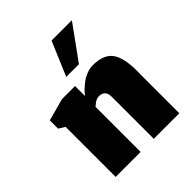

<svg xmlns="http://www.w3.org/2000/svg" viewBox="-135 -509 585 585"><g transform="rotate(-45 158.0 -216.0)"><path d="M135 -322H189.7L269.3 -432H181.7ZM133.7 0V-194.3Q134.3 -195 136.2 -196.5Q138 -198 138.8 -198.7Q139.7 -199.3 141.5 -200.8Q143.3 -202.3 144.3 -203Q145.3 -203.7 147 -204.8Q148.7 -206 150 -206.5Q151.3 -207 153.2 -207.8Q155 -208.7 156.5 -209Q158 -209.3 159.8 -209.7Q161.7 -210 163.7 -210Q191.3 -210 190.3 -178.7V0H300.3V-169Q300.3 -171.3 300.7 -175.3Q300.7 -179.3 300.7 -181.3Q300.7 -240 281.8 -265Q263 -290 217.3 -290Q204.3 -290 190.8 -284.8Q177.3 -279.7 167.7 -272.5Q158 -265.3 150.2 -258Q142.3 -250.7 138.3 -245.3L134.3 -240.3V-283.3H77.7L6 -263.7V-228L26 -215.7V0Z"/></g></svg>

Font: Jomhuria
Style: Regular
Weight: 400
Designer: Arabic design by Kourosh Beigpour, Latin design by Eben Sorkin, engineering by Lasse Fister and Khaled Hosney
Version: Version 1.0010